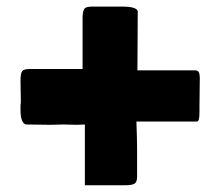

<svg xmlns="http://www.w3.org/2000/svg" viewBox="-20 -545 660 571"><path d="M41 -218.8V-232.4Q42 -236.3 42 -244.1Q42 -254.4 41.5 -274.4Q41 -294.4 41 -304.7Q41 -326.2 45.7 -333Q50.3 -339.8 68.4 -339.8H225.6V-496.1Q226.6 -513.7 231.4 -519.5Q236.3 -525.4 254.9 -525.4H342.8Q386.2 -525.4 389.6 -511.7Q389.6 -481.9 389.2 -423.8Q388.7 -365.7 388.7 -335.9H560.5Q568.4 -335.4 571.3 -330.1Q574.2 -324.7 574.2 -313.5Q574.2 -299.3 573.7 -271Q573.2 -242.7 573.2 -228.5V-211.9Q573.2 -183.6 566.4 -183.6H385.7Q387.7 -128.9 387.7 -101.6V-19.5Q387.7 -3.9 380.4 1Q373 5.9 351.6 5.9H232.4V-174.8Q228.5 -174.8 220.7 -174.3Q212.9 -173.8 209 -173.8Q203.1 -173.8 189.5 -174.3Q175.8 -174.8 168 -174.8Q161.6 -174.8 149.4 -174.3Q137.2 -173.8 130.9 -173.8Q118.7 -173.8 94.2 -174.3Q69.8 -174.8 57.6 -174.8Q41 -178.2 41 -218.8Z"/></svg>

Font: Bowlby One SC
Style: Regular
Weight: 400
Width: 1
Version: Version 1.2